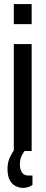

<svg xmlns="http://www.w3.org/2000/svg" viewBox="-20 -744 225 946"><path d="M48 -625V-724H136V-625ZM48 0V-527H136V0ZM93 182Q73 181 55.5 172Q38 163 27.5 142.5Q17 122 17 88Q17 56 28.5 31.5Q40 7 55 -12H108V-8Q97 3 87.5 22Q78 41 78 66Q78 90 88 105.5Q98 121 120 121H140V167Q130 175 116.5 178.5Q103 182 93 182Z"/></svg>

Font: Archivo ExtraCondensed Medium
Style: Regular
Weight: 500
Width: 2
Designer: Hector Gatti
Foundry: Omnibus-Type
Version: Version 2.001